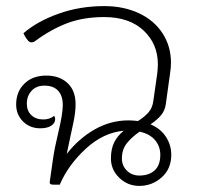

<svg xmlns="http://www.w3.org/2000/svg" viewBox="-20 -606 669 630"><path d="M542 -98Q542 -52 510.5 -24Q479 4 437 4Q399 4 371.5 -22.5Q344 -49 344 -86Q344 -118 355 -139.5Q366 -161 386 -177Q319 -171 261.5 -118Q204 -65 176 0H156Q147 0 144.5 -3Q142 -6 144 -15L154 -85Q159 -120 171 -170Q186 -232 186 -261Q186 -292 170.5 -308.5Q155 -325 126 -325Q99 -325 83.5 -308Q68 -291 68 -266Q68 -242 83 -228Q98 -214 122 -214Q143 -214 158 -226Q161 -220 161 -215Q161 -202 148 -193.5Q135 -185 112 -185Q78 -185 55.5 -207.5Q33 -230 33 -263Q33 -305 60 -331.5Q87 -358 132 -358Q175 -358 201.5 -333.5Q228 -309 228 -264Q228 -236 220 -200Q212 -164 211 -158Q199 -101 199 -101Q239 -152 291 -181.5Q343 -211 402 -211Q413 -211 433 -209Q455 -223 467.5 -237.5Q480 -252 483 -274L496 -365Q498 -385 498 -395Q498 -462 451 -506Q404 -550 322 -550Q253 -550 199.5 -529.5Q146 -509 95 -471Q90 -467 82 -467Q76 -467 68.5 -477Q61 -487 57 -497Q102 -536 172 -561Q242 -586 322 -586Q386 -586 436 -562.5Q486 -539 513.5 -496.5Q541 -454 541 -400Q541 -383 538 -365L524 -264Q521 -243 508.5 -228Q496 -213 474 -198Q507 -184 524.5 -157Q542 -130 542 -98ZM506 -98Q506 -126 488.5 -146.5Q471 -167 438 -174Q411 -155 395.5 -135Q380 -115 380 -86Q380 -62 396.5 -46Q413 -30 437 -30Q469 -30 487.5 -47Q506 -64 506 -98Z"/></svg>

Font: Krub ExtraLight
Style: Italic
Weight: 275
Italic angle: -8°
Designer: Ekaluck Peanpanawate
Foundry: Cadson Demak Co.,Ltd.
Version: Version 1.000; ttfautohint (v1.6)